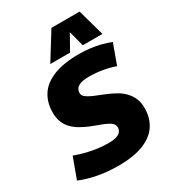

<svg xmlns="http://www.w3.org/2000/svg" viewBox="-247 -1055 1068 1186"><g transform="rotate(-30 287.5 -462.5)"><path d="M595 -670 543 -527Q502 -542 455.5 -550Q409 -558 359 -558Q324 -558 301.5 -551Q279 -544 269 -530.5Q259 -517 259 -499Q259 -483 272 -471.5Q285 -460 306.5 -449.5Q328 -439 354.5 -429Q381 -419 409.5 -406.5Q438 -394 465 -378.5Q492 -363 513.5 -340.5Q535 -318 548 -288.5Q561 -259 561 -219Q561 -150 528 -98.5Q495 -47 425 -18.5Q355 10 245 10Q166 10 98 -3Q30 -16 -25 -39L29 -186Q70 -171 108.5 -161.5Q147 -152 185 -147Q223 -142 260 -142Q296 -142 317.5 -149Q339 -156 348.5 -169Q358 -182 358 -198Q358 -215 345.5 -227.5Q333 -240 311 -250Q289 -260 262 -269.5Q235 -279 206.5 -291Q178 -303 151 -318.5Q124 -334 102 -355.5Q80 -377 67.5 -407Q55 -437 55 -477Q55 -549 89 -601Q123 -653 194 -681.5Q265 -710 374 -710Q415 -710 452.5 -705.5Q490 -701 526 -692Q562 -683 595 -670ZM192 -745 310 -935H511L564 -745H424L395 -855L333 -745Z"/></g></svg>

Font: Georama ExtraCondensed Thin ExtraBold
Style: Italic
Weight: 800
Italic angle: -9°
Version: Version 1.001